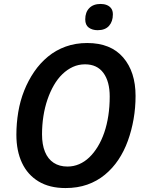

<svg xmlns="http://www.w3.org/2000/svg" viewBox="-20 -943 732 973"><path d="M312 10Q231 10 175.5 -23.5Q120 -57 91.5 -117.5Q63 -178 63 -260Q63 -318 72.5 -375Q82 -432 102.5 -483.5Q123 -535 153 -579Q183 -623 223 -656Q263 -689 313 -707Q363 -725 422 -725Q541 -725 604 -652Q667 -579 667 -457Q667 -397 657 -339.5Q647 -282 628 -229.5Q609 -177 580 -133.5Q551 -90 511.5 -57.5Q472 -25 422.5 -7.5Q373 10 312 10ZM322 -99Q353 -99 381 -111Q409 -123 432.5 -145.5Q456 -168 475.5 -200Q495 -232 508.5 -271.5Q522 -311 529 -357Q536 -403 536 -454Q536 -530 504 -573.5Q472 -617 411 -617Q378 -617 349.5 -604Q321 -591 296.5 -567.5Q272 -544 253 -511Q234 -478 220.5 -438.5Q207 -399 200 -354.5Q193 -310 193 -262Q193 -210 208 -173.5Q223 -137 252 -118Q281 -99 322 -99ZM475 -790Q448 -790 430 -803Q412 -816 412 -845Q412 -881 432.5 -902Q453 -923 490 -923Q507 -923 521 -917.5Q535 -912 543.5 -900.5Q552 -889 552 -870Q552 -834 532.5 -812Q513 -790 475 -790Z"/></svg>

Font: Noto Sans Display SemiBold
Style: Italic
Weight: 600
Italic angle: -12°
Designer: Monotype Design Team
Foundry: Monotype Imaging Inc.
Version: Version 2.003